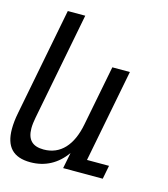

<svg xmlns="http://www.w3.org/2000/svg" viewBox="-120 -850 837 954"><g transform="rotate(15 298.0 -373.0)"><path d="M124.5 14.2C200.2 14.2 261.7 -19 306.2 -82L290 0H493.7L507.3 -69.8H394L486.8 -546.9H396.5L335.9 -236.8C314.5 -126 258.3 -64 171.9 -64C114.3 -64 86.4 -91.8 86.4 -150.9C86.4 -167.5 88.9 -186 92.8 -207L200.2 -759.8H110.4L2.9 -207C-3.4 -175.3 -6.3 -147.5 -6.3 -122.6C-6.3 -31.2 35.6 14.2 124.5 14.2Z"/></g></svg>

Font: Hack
Style: Oblique
Weight: 400
Italic angle: -12°
Monospace: yes
Designer: Christopher Simpkins
Foundry: Christopher Simpkins
Version: Version 2.010